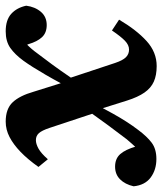

<svg xmlns="http://www.w3.org/2000/svg" viewBox="25 -586 570 674"><g transform="rotate(-90 310.0 -249.0)"><path d="M415 16Q383 16 360.5 6Q338 -4 322 -27Q306 -50 294 -88L267 -174L259 -176L198 -360Q189 -387 179.5 -397.5Q170 -408 155 -408Q142 -408 125.5 -399Q109 -390 88 -366L61 -399Q88 -437 114 -462Q140 -487 166 -500.5Q192 -514 220 -514Q265 -514 288 -489.5Q311 -465 325 -416L356 -317L365 -314L426 -130Q435 -103 446 -92Q457 -81 473 -81Q489 -81 504 -95.5Q519 -110 540 -141L578 -116Q542 -55 503 -19.5Q464 16 415 16ZM-7 -65Q0 -95 17.5 -112.5Q35 -130 62 -130Q90 -130 106 -112Q122 -94 133 -56L142 -31L106 -45L124 -51Q133 -61 141.5 -70Q150 -79 158 -89Q181 -119 206.5 -153.5Q232 -188 257.5 -224Q283 -260 304 -294L314 -261Q276 -188 248 -137.5Q220 -87 191 -49Q168 -18 146 -1.5Q124 15 89 15Q51 15 24 -5Q-3 -25 -7 -65ZM330 -216 317 -248Q355 -323 384 -373Q413 -423 434 -452Q456 -482 479 -498Q502 -514 537 -514Q577 -514 598.5 -494.5Q620 -475 627 -442Q623 -411 605.5 -390.5Q588 -370 559 -370Q532 -370 516.5 -386.5Q501 -403 492 -434L478 -467L521 -452L501 -449Q493 -442 484 -432.5Q475 -423 468 -414Q445 -384 421.5 -352Q398 -320 375 -286Q352 -252 330 -216Z"/></g></svg>

Font: Source Serif 4
Style: Bold Italic
Weight: 700
Italic angle: -12°
Designer: Frank Grießhammer
Foundry: Adobe Systems Incorporated
Version: Version 4.004;hotconv 1.0.116;makeotfexe 2.5.65601